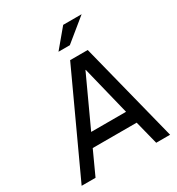

<svg xmlns="http://www.w3.org/2000/svg" viewBox="-210 -1040 1084 1173"><g transform="rotate(-30 332.0 -454.0)"><path d="M467 -700 644 0H546L504 -166H194L118 0H20L343 -700ZM394 -601 235 -256H481L396 -601ZM307 -780 414 -908H544L387 -780Z"/></g></svg>

Font: Quantico
Style: Italic
Weight: 400
Italic angle: -12°
Designer: Matt Desmond
Foundry: MADtype
Version: Version 2.002